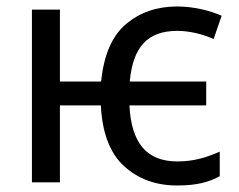

<svg xmlns="http://www.w3.org/2000/svg" viewBox="-20 -566 741 596"><path d="M529.8 9.8C588.9 9.8 627.4 0 662.1 -19V-95.2C624.5 -79.1 585.4 -64.9 530.8 -64.9C436.5 -64.9 387.7 -120.1 381.8 -238.8H620.1V-313H382.8C392.6 -419.9 437.5 -470.2 530.8 -470.2C567.4 -470.2 609.9 -460 643.1 -444.8L668 -517.1C633.3 -532.7 582 -545.9 529.8 -545.9C467.3 -545.9 414.6 -527.8 371.1 -491.2C327.6 -454.6 302.2 -395 293.9 -313H166V-536.1H79.1V0H166V-238.8H293C297.4 -152.3 321.8 -89.4 365.7 -49.8C409.2 -10.3 463.9 9.8 529.8 9.8Z"/></svg>

Font: Avrile Sans
Style: Regular
Weight: 400
Designer: Monotype Design Team, Google (font), Stefan Peev (BGR Cyrillic), Cristiano Sobral (main changes)
Foundry: The Avrile Sans Project Authors
Version: Version 3.110